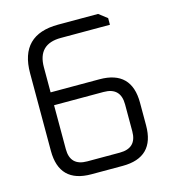

<svg xmlns="http://www.w3.org/2000/svg" viewBox="-104 -778 786 865"><g transform="rotate(-15 289.0 -345.0)"><path d="M67 -149V-511Q67 -690 246 -690H432L471 -660V-629H242Q134 -629 134 -521V-404H362Q511 -404 511 -255V-149Q511 0 362 0H216Q67 0 67 -149ZM134 -139Q134 -61 213 -61H365Q444 -61 444 -139V-265Q444 -344 365 -344H134Z"/></g></svg>

Font: Oxanium ExtraLight Light
Style: Regular
Weight: 300
Version: Version 2.000